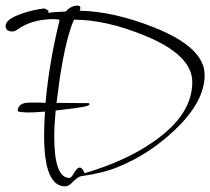

<svg xmlns="http://www.w3.org/2000/svg" viewBox="-38 -601 748 683"><path d="M194 62Q119 62 119 -118Q119 -160 122 -204Q85 -201 65 -201Q52 -201 42 -202Q32 -203 25 -205Q25 -236 67 -236H107Q116 -236 124 -235Q136 -374 174 -530Q167 -533 153 -533Q74 -533 21 -494Q13 -489 7 -489Q-18 -489 -18 -509Q-18 -533 41 -553Q78 -566 120 -571Q135 -565 135 -559Q135 -557 133 -555Q143 -557 158.5 -558Q174 -559 196 -560Q214 -581 238 -581Q248 -581 248 -573Q248 -569 245 -563Q369 -560 511 -503Q690 -432 690 -334Q690 -238 581 -136Q490 -51 384 -8Q333 14 250 26Q241 27 223 44Q207 62 194 62ZM209 32Q216 32 226 13Q237 -5 245 -5Q255 -5 263 15Q335 -6 396.5 -34Q458 -62 508 -97Q646 -192 646 -309Q646 -405 478 -474Q339 -531 225 -531Q211 -499 198.5 -447.5Q186 -396 175 -325Q168 -276 163 -235Q166 -235 173 -235L279 -234Q279 -231 280 -231V-229Q280 -222 203 -213Q180 -210 160 -208Q155 -155 155 -114Q155 32 209 32Z"/></svg>

Font: Shalimar
Style: Regular
Weight: 400
Designer: Robert E. Leuschke
Foundry: Robert E. Leuschke
Version: Version 1.010; ttfautohint (v1.8.3)